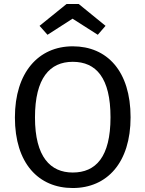

<svg xmlns="http://www.w3.org/2000/svg" viewBox="-20 -934 732 966"><path d="M346 -623C464 -623 536 -542 536 -344C536 -144 462 -66 346 -66C234 -66 156 -144 156 -343C156 -542 231 -623 346 -623ZM346 -701C174 -701 55 -570 55 -343C55 -112 174 12 346 12C519 12 637 -116 637 -344C637 -576 519 -701 346 -701ZM219 -759 345 -840 472 -759 511 -804 376 -914H315L179 -804Z"/></svg>

Font: Fira Math
Style: Regular
Weight: 400
Designer: Xiangdong Zeng
Foundry: Xiangdong Zeng
Version: Version 0.3.4